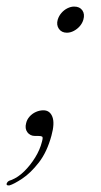

<svg xmlns="http://www.w3.org/2000/svg" viewBox="-55 -414 308 584"><path d="M51.5 -0.5Q36.5 -0.5 28.2 -11.8Q20 -23 24.5 -39.5Q27 -50.5 35 -59.5Q43 -68.5 54.2 -73.5Q65.5 -78.5 77 -78.5Q96.5 -78.5 104.2 -59Q112 -39.5 101.5 -1.5Q88 48.5 63 80.5Q38 112.5 12.8 129.2Q-12.5 146 -26.5 150Q-31.5 150.5 -33.5 149Q-35.5 147.5 -35 145Q-33.5 141 -30.8 138.2Q-28 135.5 -20.5 133.5Q0 125.5 18.8 107Q37.5 88.5 52 65Q66.5 41.5 72.5 17.5Q76.5 3.5 73.2 1.5Q70 -0.5 61.5 -0.5ZM148.5 -314.5Q132.5 -314.5 124.2 -326.2Q116 -338 120.5 -354Q124 -365.5 131.8 -374.5Q139.5 -383.5 150 -388.8Q160.5 -394 170.5 -394Q187.5 -394 195.5 -382.5Q203.5 -371 198.5 -354Q195.5 -343.5 187.8 -334.5Q180 -325.5 169.5 -320Q159 -314.5 148.5 -314.5Z"/></svg>

Font: Fraunces Thin
Style: Italic
Weight: 250
Italic angle: -16°
Version: Version 1.000;[b76b70a41]